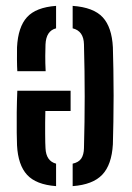

<svg xmlns="http://www.w3.org/2000/svg" viewBox="-20 -627 449 654"><path d="M364.5 -466Q365.5 -433 366.2 -390.2Q367 -347.5 367 -301.2Q367 -255 366.2 -211.8Q365.5 -168.5 364.5 -135.5Q360.5 -65.5 328.2 -31.8Q296 2 227.5 7V-69.5Q248 -74 256.8 -87Q265.5 -100 266 -122Q268.5 -214 268.5 -298.2Q268.5 -382.5 266 -476Q265 -521.5 227.5 -530.5V-607Q298.5 -602 329.8 -568.2Q361 -534.5 364.5 -466ZM220.5 -318V-249H134.5Q133.5 -210 133.8 -172.5Q134 -135 135 -122Q137 -78.5 171 -69.5V7Q103 2 72.2 -31.5Q41.5 -65 38 -132Q37.5 -143.5 37 -174.8Q36.5 -206 37 -244.8Q37.5 -283.5 39 -318ZM171 -607V-530.5Q137 -522 135 -475.5Q134.5 -460.5 134.2 -436.8Q134 -413 135.5 -384.5H39Q38 -398.5 37.8 -424Q37.5 -449.5 38 -466Q41.5 -535 72 -568.5Q102.5 -602 171 -607Z"/></svg>

Font: Big Shoulders Stencil Text SemiBold
Style: Regular
Weight: 600
Designer: Patric King
Foundry: XO Type Co
Version: Version 1.000